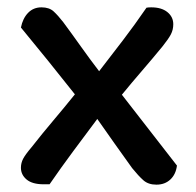

<svg xmlns="http://www.w3.org/2000/svg" viewBox="-20 -496 533 523"><path d="M66 -95Q95 -132 125 -167.5Q155 -203 184 -239Q146 -287 110.5 -331Q75 -375 37 -421Q42 -446 56.5 -461Q71 -476 93 -476Q114 -476 126 -465Q138 -454 152 -436Q175 -405 199.5 -370.5Q224 -336 250 -302Q284 -346 315 -386.5Q346 -427 379 -475Q384 -476 392 -476Q420 -476 436 -463Q452 -450 452 -430Q452 -415 445.5 -402.5Q439 -390 423 -370Q396 -337 367.5 -304Q339 -271 312 -238L462 -45Q459 -21 444 -7Q429 7 406 7Q384 7 370.5 -5Q357 -17 340 -38Q317 -70 292.5 -104.5Q268 -139 245 -172Q212 -128 179 -83.5Q146 -39 115 6H99Q68 6 52.5 -7Q37 -20 37 -39Q37 -52 43 -63.5Q49 -75 66 -95Z"/></svg>

Font: Baloo Tammudu 2 Medium
Style: Regular
Weight: 500
Designer: Maithili Shingre, Omkar Shende and Ek Type
Foundry: Ek Type
Version: Version 1.640;hotconv 1.0.111;makeotfexe 2.5.65597; ttfautoh